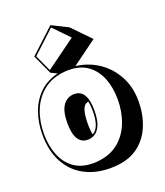

<svg xmlns="http://www.w3.org/2000/svg" viewBox="-160 -943 957 1114"><g transform="rotate(-20 318.5 -386.5)"><path d="M339 -563Q416 -554 478 -512.5Q540 -471 577 -403Q614 -335 614 -247Q614 -168 587.5 -100.5Q561 -33 507 10Q453 53 370 61Q360 62 349.5 62.5Q339 63 328 63Q238 63 169 26Q100 -11 61.5 -82.5Q23 -154 23 -255Q23 -328 45.5 -391Q68 -454 113.5 -498Q159 -542 228 -558L189 -577L134 -697L284 -836L384 -786L492 -675ZM145 -694 192 -592 376 -726 283 -822ZM269 1Q349 -6 401 -48Q453 -90 478.5 -155.5Q504 -221 504 -297Q504 -370 481.5 -428Q459 -486 412.5 -520.5Q366 -555 294 -555Q288 -555 282 -555Q276 -555 269 -554Q189 -547 136.5 -504.5Q84 -462 58.5 -397Q33 -332 33 -255Q33 -183 56 -124.5Q79 -66 126 -32Q173 2 244 2Q250 2 256 2Q262 2 269 1ZM260 -137Q223 -137 202.5 -169Q182 -201 182 -268Q182 -338 205 -373.5Q228 -409 269 -413H278Q315 -413 335 -381.5Q355 -350 355 -284Q355 -214 332.5 -177.5Q310 -141 269 -137ZM298 -156Q345 -182 345 -284Q345 -319 339 -344Q313 -340 302.5 -308.5Q292 -277 292 -218Q292 -182 298 -156Z"/></g></svg>

Font: Rampart One
Style: Regular
Weight: 400
Designer: Fontworks Inc.
Foundry: Fontworks Inc.
Version: Version 1.100